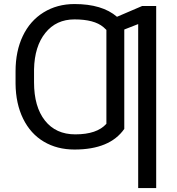

<svg xmlns="http://www.w3.org/2000/svg" viewBox="-20 -741 888 964"><path d="M764.2 203.1H673.8V-620.1L604 -592.8V-93.8Q531.7 9.8 354 9.8Q266.6 9.8 200 -29.8Q133.3 -69.3 96.2 -144.8Q59.1 -220.2 58.1 -320.8V-382.8Q58.1 -483.9 94.5 -560.3Q130.9 -636.7 198.7 -678.7Q266.6 -720.7 354 -720.7Q493.2 -720.7 567.4 -656.7L693.8 -710.9H764.2ZM514.2 -590.8 499 -605Q453.1 -643.6 354 -643.6Q262.2 -643.6 207.8 -575.9Q153.3 -508.3 150.9 -392.6V-327.6Q150.9 -205.1 205.6 -135.7Q260.3 -66.4 357.9 -66.4Q467.3 -66.4 514.2 -119.6Z"/></svg>

Font: Roboto
Style: Regular
Weight: 400
Designer: Google
Version: Version 2.001047; 2015